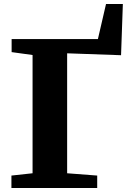

<svg xmlns="http://www.w3.org/2000/svg" viewBox="-20 -938 651 958"><path d="M37 0V-62L142.5 -73.5V-663.5L38 -678V-743H468.5L509 -918H593L584 -662.5L315 -672V-73.5L465 -62V0Z"/></svg>

Font: Merriweather 28pt Black
Style: Regular
Weight: 900
Version: Version 2.100